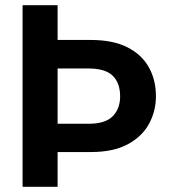

<svg xmlns="http://www.w3.org/2000/svg" viewBox="-20 -720 651 740"><path d="M67 0V-700H202V-566H330Q415 -566 470.5 -538Q526 -510 553.5 -461Q581 -412 581 -349Q581 -292 554.5 -243Q528 -194 472.5 -164Q417 -134 330 -134H202V0ZM202 -243H322Q386 -243 414.5 -272Q443 -301 443 -349Q443 -400 414.5 -428Q386 -456 322 -456H202Z"/></svg>

Font: DM Sans 24pt
Style: Bold
Weight: 700
Designer: Colophon Foundry, Jonny Pinhorn
Foundry: Colophon Foundry
Version: Version 4.004;gftools[0.9.30]